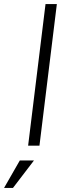

<svg xmlns="http://www.w3.org/2000/svg" viewBox="-73 -720 321 949"><path d="M152 -700H208L122 0H66ZM25 73H95L-9 209H-53Z"/></svg>

Font: Haskoy Light
Style: Italic
Weight: 300
Designer: Ertekin Erdin
Foundry: Ertekin Erdin
Version: Version 2.000; ttfautohint (v1.8.4.7-5d5b)